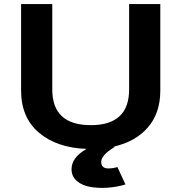

<svg xmlns="http://www.w3.org/2000/svg" viewBox="-20 -720 890 942"><path d="M544.5 0Q541.5 1.5 537 4.2Q532.5 7 520.8 15.2Q509 23.5 500 31.8Q491 40 483.8 51.8Q476.5 63.5 476.5 74.5Q476.5 90 485.2 98Q494 106 508.2 106.2Q522.5 106.5 533.5 104.8Q544.5 103 556 99.5L595.5 185Q554.5 197.5 509.2 200.8Q464 204 423.8 197.2Q383.5 190.5 357.2 168Q331 145.5 331 110.5Q331 52 405 10.5Q259.5 5.5 171.5 -68.8Q83.5 -143 83.5 -275.5V-700H236.5V-280.5Q236.5 -106 426 -106Q613.5 -106 613.5 -281.5V-700H766.5V-275.5Q766.5 -164.5 704.8 -94Q643 -23.5 535 0Z"/></svg>

Font: League Mono Wide SemiBold
Style: Regular
Weight: 600
Width: 8
Designer: Tyler Finck
Foundry: The League of Moveable Type / Tyler Finck
Version: Version 2.210